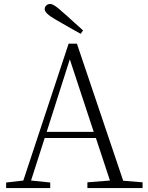

<svg xmlns="http://www.w3.org/2000/svg" viewBox="-20 -951 747 971"><path d="M234 0V-28L137 -38L206 -253H465L536 -38L422 -29V0H701V-29L603 -37L369 -730H327L98 -38L11 -28V0ZM333 -651 454 -284H216ZM400 -797C391 -806 377 -818 358 -835C329 -862 307 -881 292 -894C265 -919 246 -931 234 -931C219 -931 206 -920 206 -905C206 -891 223 -874 258 -854C266 -849 279 -842 296 -832C337 -809 367 -791 388 -780Z"/></svg>

Font: AllPunType ExtraLight
Style: Regular
Weight: 280
Version: 1.0